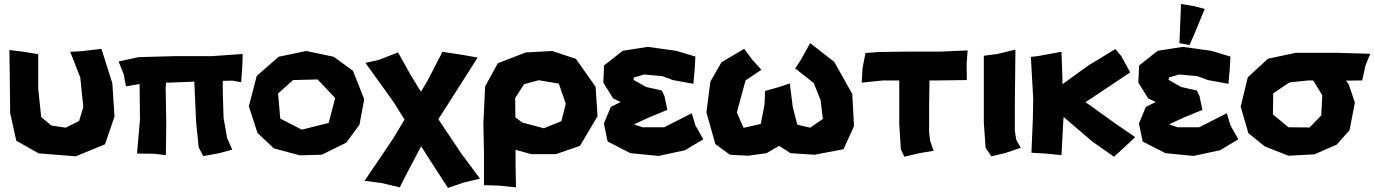

<svg xmlns="http://www.w3.org/2000/svg" viewBox="-20 -757 6793 949"><path d="M26.4 -509.8 28.3 -377.9 30.3 -198.2 60.5 -61.5 170.9 1 354.5 15.6 499 -43.9 545.9 -180.7 535.2 -345.7 481.4 -515.6 381.8 -503.9 327.1 -501 377 -373 391.6 -227.5 371.1 -159.2 304.7 -126 233.4 -136.7 183.6 -178.7 168.9 -318.4V-489.3L97.7 -501Z M566.4 -453.1 591.8 -388.7 602.5 -330.1 669.9 -341.8 671.9 -166 657.2 2 741.2 2.9 799.8 9.8 801.8 -146.5 798.8 -318.4 800.8 -348.6H816.4L940.4 -353.5L949.2 -155.3L961.9 -29.3L984.4 14.6L1064.5 0L1127.9 -17.6L1102.5 -75.2L1085 -174.8L1081.1 -301.8V-357.4L1129.9 -358.4L1171.9 -350.6L1177.7 -429.7L1179.7 -490.2L1027.3 -479.5H841.8L665 -474.6Z M1494.1 -504.9 1357.4 -476.6 1249 -381.8 1210 -231.4 1252.9 -99.6 1334 -23.4 1461.9 10.7 1570.3 7.8 1691.4 -51.8 1756.8 -140.6 1780.3 -266.6 1724.6 -407.2 1628.9 -476.6ZM1549.8 -364.3 1636.7 -272.5 1604.5 -149.4 1471.7 -116.2 1365.2 -170.9 1354.5 -294.9 1428.7 -361.3Z M1947.3 -498 1852.5 -460.9 1786.1 -446.3 1923.8 -254.9 1979.5 -166 1923.8 -73.2 1782.2 136.7 1865.2 147.5 1956.1 168.9 1983.4 114.3 2059.6 -30.3 2061.5 -34.2 2098.6 24.4 2194.3 171.9 2270.5 145.5 2352.5 126 2260.7 2.9 2146.5 -168 2194.3 -242.2 2340.8 -472.7 2267.6 -485.4 2167 -501 2092.8 -357.4 2060.5 -303.7 2010.7 -384.8Z M2372.1 158.2 2442.4 160.2 2530.3 168.9 2528.3 58.6V-16.6L2605.5 4.9H2727.5L2846.7 -36.1L2933.6 -182.6L2923.8 -328.1L2827.1 -465.8L2710 -504.9L2579.1 -498L2440.4 -444.3L2377.9 -330.1L2369.1 -147.5L2372.1 0ZM2526.4 -272.5 2570.3 -340.8 2642.6 -360.4 2742.2 -343.8 2776.4 -244.1 2754.9 -158.2 2668 -123 2561.5 -151.4 2527.3 -176.8Z M3417 -477.5 3322.3 -505.9 3181.6 -525.4 3057.6 -505.9 2965.8 -433.6 2961.9 -348.6 3010.7 -270.5 3047.9 -252.9 2999 -228.5 2964.8 -146.5 2983.4 -57.6 3095.7 0 3235.4 13.7 3366.2 -14.6 3456.1 -68.4 3417 -137.7 3399.4 -197.3 3262.7 -127.9H3156.2L3115.2 -141.6L3116.2 -143.6L3188.5 -176.8L3278.3 -213.9L3264.6 -281.2L3251 -309.6L3173.8 -327.1L3111.3 -362.3L3113.3 -374L3163.1 -388.7L3252.9 -380.9L3305.7 -361.3L3407.2 -342.8L3414.1 -419.9Z M3658.2 -515.6 3545.9 -449.2 3491.2 -353.5 3471.7 -201.2 3515.6 -44.9 3587.9 7.8 3678.7 12.7 3768.6 0 3831.1 -36.1 3886.7 0 4005.9 7.8 4149.4 -19.5 4201.2 -133.8 4192.4 -293 4103.5 -451.2 3984.4 -543.9 3936.5 -458 3910.2 -418.9 4002 -346.7 4036.1 -261.7 4046.9 -168.9 3984.4 -126 3920.9 -140.6 3898.4 -227.5 3883.8 -344.7 3825.2 -325.2 3761.7 -307.6 3758.8 -240.2 3740.2 -144.5 3655.3 -125 3622.1 -201.2 3665 -359.4 3743.2 -412.1 3698.2 -461.9Z M4257.8 -495.1 4243.2 -419.9 4239.3 -348.6 4344.7 -359.4H4424.8V-278.3V-142.6L4432.6 -18.6L4450.2 17.6L4524.4 0L4594.7 -11.7L4578.1 -58.6L4572.3 -102.5V-236.3L4574.2 -359.4H4615.2L4758.8 -361.3L4757.8 -442.4L4762.7 -507.8L4628.9 -502H4471.7L4323.2 -500Z M4842.8 -481.4V-285.2V-150.4L4851.6 -26.4L4879.9 15.6L4946.3 0L5025.4 -26.4L5002.9 -66.4L4996.1 -110.4V-244.1L4999 -511.7L4910.2 -490.2Z M5075.2 -475.6 5086.9 -269.5 5085 -167 5078.1 -2 5149.4 2 5226.6 9.8 5235.4 -157.2 5237.3 -178.7 5379.9 -56.6 5486.3 17.6 5517.6 -10.7 5590.8 -79.1 5497.1 -143.6 5345.7 -252 5566.4 -399.4 5521.5 -480.5 5493.2 -514.6 5361.3 -434.6 5231.4 -340.8V-364.3L5226.6 -501L5114.3 -480.5Z M6061.5 -477.5 5966.8 -505.9 5826.2 -525.4 5702.1 -505.9 5610.4 -433.6 5606.4 -348.6 5655.3 -270.5 5692.4 -252.9 5643.6 -228.5 5609.4 -146.5 5627.9 -57.6 5740.2 0 5879.9 13.7 6010.7 -14.6 6100.6 -68.4 6061.5 -137.7 6043.9 -197.3 5907.2 -127.9H5800.8L5759.8 -141.6L5760.7 -143.6L5833 -176.8L5922.9 -213.9L5909.2 -281.2L5895.5 -309.6L5818.4 -327.1L5755.9 -362.3L5757.8 -374L5807.6 -388.7L5897.5 -380.9L5950.2 -361.3L6051.8 -342.8L6058.6 -419.9ZM5817.4 -737.3 5813.5 -638.7 5809.6 -543.9 5859.4 -534.2 5881.8 -585 5934.6 -712.9 5881.8 -726.6Z M6515.6 -286.1 6510.7 -186.5 6453.1 -127 6348.6 -127.9 6271.5 -191.4 6273.4 -295.9 6353.5 -349.6 6445.3 -359.4H6470.7ZM6752.9 -491.2 6582 -496.1H6385.7L6247.1 -466.8L6147.5 -375L6112.3 -229.5L6150.4 -98.6L6231.4 -33.2L6348.6 12.7L6476.6 5.9L6586.9 -42L6650.4 -113.3L6676.8 -250L6646.5 -339.8L6632.8 -358.4L6712.9 -359.4L6729.5 -434.6Z"/></svg>

Font: MaokenAssortedSans-Lite
Style: Lite
Weight: 400
Version: Version 1.400